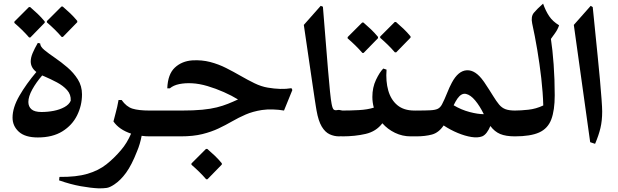

<svg xmlns="http://www.w3.org/2000/svg" viewBox="-20 -750 3397 1056"><path d="M188 6Q118 6 83.5 -25.5Q49 -57 49 -103Q49 -158 86.5 -223Q124 -288 180 -354Q149 -378 149 -412Q149 -433 159.5 -458Q170 -483 188 -514L201 -511Q201 -494 224 -475Q247 -456 281.5 -432.5Q316 -409 350.5 -379.5Q385 -350 408 -313.5Q431 -277 431 -231Q431 -170 404 -115.5Q377 -61 323 -27.5Q269 6 188 6ZM136 -189Q136 -164 153 -149Q170 -134 208 -134Q243 -134 276 -140.5Q309 -147 334.5 -161Q360 -175 369 -196Q371 -230 349 -254.5Q327 -279 293 -297Q259 -315 224 -330Q217 -333 212 -335Q179 -297 157.5 -258Q136 -219 136 -189ZM319 -547Q300 -569 280 -588.5Q260 -608 238 -627V-634L318 -714H325Q346 -696 366 -677Q386 -658 405 -635V-628L326 -547ZM140 -544Q121 -566 101 -585.5Q81 -605 59 -624V-631L139 -711H146Q167 -693 187 -674Q207 -655 226 -632V-625L147 -544Z M524 286Q479 284 423.5 274Q368 264 305 242L307 223Q400 224 461 206Q522 188 565 154Q608 120 646 75Q678 38 701 -15Q635 -37 604 -82Q608 -100 616.5 -130Q625 -160 632 -200H649Q675 -163 708.5 -152.5Q742 -142 803 -142Q823 -142 833 -125.5Q843 -109 843 -68Q843 -42 833 -21Q823 0 803 0Q780 0 759 -3Q755 19 748.5 41Q742 63 733 84Q704 158 673.5 200Q643 242 608 265Q584 281 567 283.5Q550 286 524 286Z M973 0H802Q768 0 750.5 -22Q733 -44 733 -71Q733 -97 750.5 -119.5Q768 -142 802 -142H979Q1046 -142 1092.5 -146.5Q1139 -151 1172.5 -159.5Q1206 -168 1233.5 -179Q1261 -190 1289 -203Q1255 -224 1211 -243.5Q1167 -263 1121.5 -276.5Q1076 -290 1036 -292Q998 -294 966 -287.5Q934 -281 914 -264H900Q903 -342 941.5 -378Q980 -414 1038 -418Q1090 -421 1136 -409Q1182 -397 1223.5 -376Q1265 -355 1304 -332.5Q1343 -310 1380 -292Q1417 -274 1453 -268Q1488 -262 1521 -261Q1554 -260 1583 -265L1588 -255L1542 -142Q1514 -147 1481 -148Q1448 -149 1421 -145Q1370 -137 1331 -120Q1292 -103 1256.5 -82.5Q1221 -62 1182 -43.5Q1143 -25 1093 -12.5Q1043 0 973 0ZM1114 236Q1095 214 1075 194.5Q1055 175 1033 156V149L1113 69H1120Q1141 87 1161 106Q1181 125 1200 148V155L1121 236Z M1845 0Q1818 0 1793 -11.5Q1768 -23 1749.5 -54Q1731 -85 1721 -142Q1719 -153 1717 -166Q1715 -179 1711 -204.5Q1707 -230 1700 -278.5Q1693 -327 1681 -408Q1669 -489 1651 -613L1744 -718L1756 -713Q1764 -616 1771 -527.5Q1778 -439 1784 -367.5Q1790 -296 1795 -246.5Q1800 -197 1804 -178Q1809 -152 1816 -147Q1823 -142 1834.5 -144.5Q1846 -147 1863 -142Q1883 -137 1893 -121.5Q1903 -106 1903 -68Q1903 -31 1891 -15.5Q1879 0 1845 0Z M2028 -217Q2028 -269 2048 -311Q2068 -353 2088 -373L2106 -367Q2101 -303 2115.5 -252Q2130 -201 2165.5 -171.5Q2201 -142 2259 -142H2264Q2284 -142 2297 -126Q2310 -110 2310 -87V-57Q2310 -32 2297 -16Q2284 0 2264 0H2239Q2193 0 2152.5 -19.5Q2112 -39 2083 -72Q2049 -27 1991 -13.5Q1933 0 1863 0Q1829 0 1811 -22Q1793 -44 1793 -70Q1792 -97 1809.5 -119.5Q1827 -142 1863 -142Q1908 -142 1954.5 -144.5Q2001 -147 2036 -158Q2028 -187 2028 -217ZM2152 -462Q2133 -484 2113 -503.5Q2093 -523 2071 -542V-549L2151 -629H2158Q2179 -611 2199 -592Q2219 -573 2238 -550V-543L2159 -462ZM1973 -459Q1954 -481 1934 -500.5Q1914 -520 1892 -539V-546L1972 -626H1979Q2000 -608 2020 -589Q2040 -570 2059 -547V-540L1980 -459Z M2632 0Q2608 9 2573 3.5Q2538 -2 2498 -18.5Q2458 -35 2420 -60Q2393 -20 2355.5 -10Q2318 0 2269 0Q2240 0 2220 -21.5Q2200 -43 2200 -72Q2200 -102 2220 -122Q2240 -142 2269 -142Q2320 -142 2347.5 -143.5Q2375 -145 2388.5 -152Q2402 -159 2411 -176Q2425 -203 2438.5 -237Q2452 -271 2465 -295Q2500 -361 2547.5 -363.5Q2595 -366 2639 -304Q2642 -300 2644 -297Q2674 -252 2692 -222.5Q2710 -193 2725 -175Q2740 -157 2760 -149.5Q2780 -142 2813 -142Q2834 -142 2844.5 -119.5Q2855 -97 2855 -70Q2855 -44 2844.5 -22Q2834 0 2813 0Q2762 0 2731 -13Q2700 -26 2677 -57Q2669 -37 2657.5 -21.5Q2646 -6 2632 0ZM2496 -208Q2485 -192 2475 -171Q2517 -146 2562.5 -134Q2608 -122 2641 -122Q2619 -167 2593.5 -197.5Q2568 -228 2543 -233.5Q2518 -239 2496 -208Z M3055 -611Q3048 -589 3033 -568Q3018 -547 3010 -536Q3019 -478 3025 -396Q3031 -314 3031 -226Q3031 -143 3012 -93Q2993 -43 2945.5 -21.5Q2898 0 2811 0Q2778 0 2761.5 -22Q2745 -44 2745 -70Q2745 -97 2761.5 -119.5Q2778 -142 2811 -142Q2843 -142 2885.5 -146.5Q2928 -151 2968 -170Q2966 -242 2957 -320Q2948 -398 2935 -475.5Q2922 -553 2907 -621Q2899 -659 2916.5 -680Q2934 -701 2967 -730Q2981 -690 3000.5 -661Q3020 -632 3055 -611Z M3240 -711Q3242 -692 3245.5 -657Q3249 -622 3254 -572Q3260 -511 3267 -443.5Q3274 -376 3279.5 -314Q3285 -252 3288.5 -205Q3292 -158 3292 -137Q3292 -86 3282.5 -46Q3273 -6 3253 41L3226 32L3136 -613L3229 -718Z"/></svg>

Font: Bona Nova SC
Style: Bold
Weight: 700
Designer: Mateusz Machalski
Foundry: Capitalics
Version: Version 4.001; ttfautohint (v1.8.4.7-5d5b)